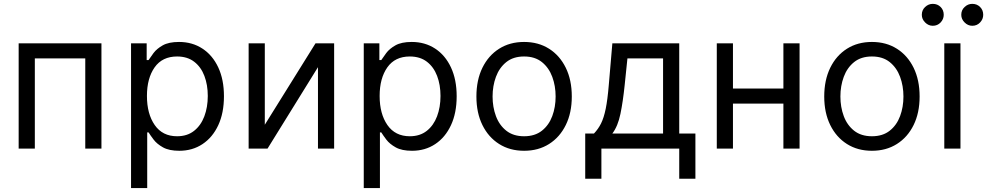

<svg xmlns="http://www.w3.org/2000/svg" viewBox="-20 -770 5115 995"><path d="M505.7 0H421.9V-467.3H160.5V0H76.7V-545.5H505.7Z M742.9 204.5H659.1V-545.5H740.1V-458.8H750Q759.2 -473 775.7 -495.2Q792.3 -517.4 823.3 -535Q854.4 -552.6 907.7 -552.6Q976.6 -552.6 1029.1 -518.1Q1081.7 -483.7 1111.2 -420.5Q1140.6 -357.2 1140.6 -271.3Q1140.6 -184.7 1111.2 -121.3Q1081.7 -57.9 1029.5 -23.3Q977.3 11.4 909.1 11.4Q856.5 11.4 824.9 -6.2Q793.3 -23.8 776.3 -46.3Q759.2 -68.9 750 -83.8H742.9ZM897.7 -63.9Q950.3 -63.9 985.6 -91.8Q1021 -119.7 1038.9 -167.1Q1056.8 -214.5 1056.8 -272.7Q1056.8 -330.3 1039.2 -376.6Q1021.7 -422.9 986.3 -450.1Q951 -477.3 897.7 -477.3Q821 -477.3 781.2 -420.8Q741.5 -364.3 741.5 -272.7Q741.5 -180 781.8 -122Q822.1 -63.9 897.7 -63.9Z M1711.6 0H1627.8V-421.9L1366.5 0H1268.5V-545.5H1352.3V-123.6L1615.1 -545.5H1711.6Z M1948.9 204.5H1865.1V-545.5H1946V-458.8H1956Q1965.2 -473 1981.7 -495.2Q1998.2 -517.4 2029.3 -535Q2060.4 -552.6 2113.6 -552.6Q2182.5 -552.6 2235.1 -518.1Q2287.6 -483.7 2317.1 -420.5Q2346.6 -357.2 2346.6 -271.3Q2346.6 -184.7 2317.1 -121.3Q2287.6 -57.9 2235.4 -23.3Q2183.2 11.4 2115.1 11.4Q2062.5 11.4 2030.9 -6.2Q1999.3 -23.8 1982.2 -46.3Q1965.2 -68.9 1956 -83.8H1948.9ZM2103.7 -63.9Q2156.2 -63.9 2191.6 -91.8Q2226.9 -119.7 2244.9 -167.1Q2262.8 -214.5 2262.8 -272.7Q2262.8 -330.3 2245.2 -376.6Q2227.6 -422.9 2192.3 -450.1Q2157 -477.3 2103.7 -477.3Q2027 -477.3 1987.2 -420.8Q1947.4 -364.3 1947.4 -272.7Q1947.4 -180 1987.7 -122Q2028.1 -63.9 2103.7 -63.9Z M2696 11.4Q2622.2 11.4 2566.6 -23.8Q2511 -58.9 2479.9 -122.2Q2448.9 -185.4 2448.9 -269.9Q2448.9 -355.1 2479.9 -418.7Q2511 -482.2 2566.6 -517.4Q2622.2 -552.6 2696 -552.6Q2769.9 -552.6 2825.5 -517.4Q2881 -482.2 2912.1 -418.7Q2943.2 -355.1 2943.2 -269.9Q2943.2 -185.4 2912.1 -122.2Q2881 -58.9 2825.5 -23.8Q2769.9 11.4 2696 11.4ZM2696 -63.9Q2752.1 -63.9 2788.4 -92.7Q2824.6 -121.4 2842 -168.3Q2859.4 -215.2 2859.4 -269.9Q2859.4 -324.6 2842 -371.8Q2824.6 -419 2788.4 -448.2Q2752.1 -477.3 2696 -477.3Q2639.9 -477.3 2603.7 -448.2Q2567.5 -419 2550.1 -371.8Q2532.7 -324.6 2532.7 -269.9Q2532.7 -215.2 2550.1 -168.3Q2567.5 -121.4 2603.7 -92.7Q2639.9 -63.9 2696 -63.9Z M3583.8 156.2H3500V0H3096.6V156.2H3012.8V-78.1H3058.2Q3080.3 -101.2 3094.8 -130.3Q3109.4 -159.4 3119 -206.3Q3128.6 -253.2 3134.9 -329.5L3153.4 -545.5H3500V-78.1H3583.8ZM3416.2 -78.1V-467.3H3231.5L3217.3 -329.5Q3208.5 -244 3195.3 -180Q3182.2 -116.1 3153.4 -78.1Z M4123.6 0H4039.8V-233H3778.4V0H3694.6V-545.5H3778.4V-311.1H4039.8V-545.5H4123.6Z M4498.6 11.4Q4424.7 11.4 4369.1 -23.8Q4313.6 -58.9 4282.5 -122.2Q4251.4 -185.4 4251.4 -269.9Q4251.4 -355.1 4282.5 -418.7Q4313.6 -482.2 4369.1 -517.4Q4424.7 -552.6 4498.6 -552.6Q4572.4 -552.6 4628 -517.4Q4683.6 -482.2 4714.7 -418.7Q4745.7 -355.1 4745.7 -269.9Q4745.7 -185.4 4714.7 -122.2Q4683.6 -58.9 4628 -23.8Q4572.4 11.4 4498.6 11.4ZM4498.6 -63.9Q4554.7 -63.9 4590.9 -92.7Q4627.1 -121.4 4644.5 -168.3Q4661.9 -215.2 4661.9 -269.9Q4661.9 -324.6 4644.5 -371.8Q4627.1 -419 4590.9 -448.2Q4554.7 -477.3 4498.6 -477.3Q4442.5 -477.3 4406.2 -448.2Q4370 -419 4352.6 -371.8Q4335.2 -324.6 4335.2 -269.9Q4335.2 -215.2 4352.6 -168.3Q4370 -121.4 4406.2 -92.7Q4442.5 -63.9 4498.6 -63.9Z M4813.9 -636.4Q4791.5 -636.4 4774.3 -653.6Q4757.1 -670.8 4757.1 -693.2Q4757.1 -717.7 4774.3 -733.8Q4791.5 -750 4813.9 -750Q4838.4 -750 4854.6 -733.8Q4870.7 -717.7 4870.7 -693.2Q4870.7 -670.8 4854.6 -653.6Q4838.4 -636.4 4813.9 -636.4ZM5018.5 -636.4Q4996.1 -636.4 4978.9 -653.6Q4961.6 -670.8 4961.6 -693.2Q4961.6 -717.7 4978.9 -733.8Q4996.1 -750 5018.5 -750Q5043 -750 5059.1 -733.8Q5075.3 -717.7 5075.3 -693.2Q5075.3 -670.8 5059.1 -653.6Q5043 -636.4 5018.5 -636.4ZM4957.4 0H4873.6V-545.5H4957.4Z"/></svg>

Font: Linik Sans
Style: Regular
Weight: 400
Designer: Rasmus Andersson (font), Marc Monis (original base), Kil Hyung-jin (Pretendard portions), Cristiano Sobral (main changes
Foundry: rsms
Version: Version 3.018;May 31, 2022;FontCreator 14.0.0.2814 64-bit; t